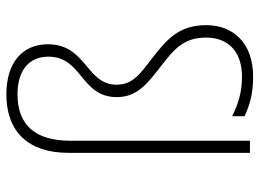

<svg xmlns="http://www.w3.org/2000/svg" viewBox="-126 -679 815 603"><g transform="rotate(-90 281.5 -377.5)"><path d="M342 10C449 10 504 -54 504 -137C504 -223 460 -260 403 -305C349 -346 317 -369 317 -419C317 -515 444 -513 444 -635C444 -713 388 -765 287 -765C169 -765 103 -696 103 -570V0H141V-564C141 -673 189 -730 287 -730C363 -730 405 -693 405 -633C405 -526 278 -532 278 -418C278 -353 322 -321 377 -278C429 -238 465 -207 465 -138C465 -70 423 -25 342 -25C296 -25 257 -36 218 -56V-17C250 -2 287 10 342 10Z"/></g></svg>

Font: Noto Sans Mono SemiCondensed ExtraLight
Style: Regular
Weight: 200
Width: 4
Designer: Monotype Design Team
Foundry: Monotype Imaging Inc.
Version: Version 2.014